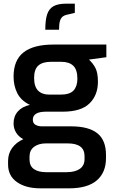

<svg xmlns="http://www.w3.org/2000/svg" viewBox="-20 -780 620 1047"><path d="M560 -468 465 -455Q487 -435 500.5 -409Q514 -383 514 -334Q514 -261 468 -216Q422 -171 322 -171H231Q159 -171 159 -127Q159 -108 173.5 -99.5Q188 -91 209 -91H368Q463 -91 510.5 -53.5Q558 -16 558 65V82Q558 161 507.5 204Q457 247 357 247H200Q121 247 72.5 213Q24 179 24 117V98Q24 57 46.5 26.5Q69 -4 107 -21Q81 -35 67.5 -57.5Q54 -80 54 -107Q54 -146 77.5 -172.5Q101 -199 143 -208Q95 -231 74.5 -271.5Q54 -312 54 -362Q54 -452 108.5 -494.5Q163 -537 271 -537H560ZM402 -350Q402 -400 379.5 -421.5Q357 -443 314 -443H258Q212 -443 189 -422.5Q166 -402 166 -355Q166 -308 187.5 -286Q209 -264 251 -264H309Q361 -264 381.5 -287Q402 -310 402 -350ZM230 2Q191 2 166 20.5Q141 39 141 74V90Q141 125 165 142Q189 159 233 159H342Q389 159 415 141Q441 123 441 88V71Q441 2 349 2ZM341 -760H388V-710L359 -703Q336 -699 324.5 -691.5Q313 -684 307.5 -667.5Q302 -651 302 -618H227Q227 -671 237 -701.5Q247 -732 271.5 -746Q296 -760 341 -760Z"/></svg>

Font: Exo SemiBold
Style: Regular
Weight: 600
Designer: Natanael Gama
Foundry: Natanael Gama
Version: Version 1.500